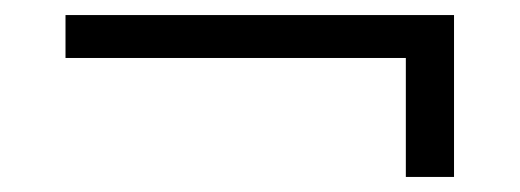

<svg xmlns="http://www.w3.org/2000/svg" viewBox="-20 -358 690 255"><path d="M519 -123V-338H583V-123ZM67 -281V-338H583V-281Z"/></svg>

Font: Azeret Mono Thin ExtraLight
Style: Regular
Weight: 250
Version: Version 1.002